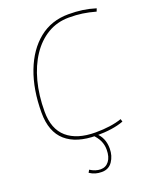

<svg xmlns="http://www.w3.org/2000/svg" viewBox="-168 -804 898 1118"><g transform="rotate(-20 281.5 -245.0)"><path d="M309 10Q185 10 119 -48Q53 -106 53 -224Q53 -368 95 -477.5Q137 -587 213.5 -648.5Q290 -710 396 -710Q442 -710 481.5 -704.5Q521 -699 563 -686L556 -668Q513 -680 475 -685.5Q437 -691 392 -691Q319 -691 260 -656Q201 -621 159 -558Q117 -495 94.5 -410Q72 -325 72 -224Q72 -116 134 -62.5Q196 -9 310 -9Q407 -9 473 -32L478 -15Q412 10 309 10ZM191 198 200 182Q233 203 265 203Q297 203 316.5 177.5Q336 152 336 107Q336 77 324 51Q312 25 286 0H309Q355 39 355 107Q355 152 332 186Q309 220 266 220Q245 220 227 215Q209 210 191 198Z"/></g></svg>

Font: Georama Thin
Style: Italic
Weight: 100
Italic angle: -9°
Designer: Jean-Baptiste Levee
Foundry: Production Type
Version: Version 1.000